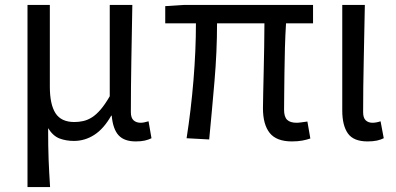

<svg xmlns="http://www.w3.org/2000/svg" viewBox="-20 -563 1614 782"><path d="M92 -543H183V-210Q183 -138 206 -102Q229 -66 283 -66Q301 -66 319 -70Q337 -74 354.5 -85Q372 -96 390 -117Q408 -138 427 -171V-543H519Q517 -432 515 -318.5Q513 -205 513 -106Q513 -83 524 -73Q535 -63 553 -63Q565 -63 585 -69L597 0Q585 6 570 9.5Q555 13 533 13Q486 13 463 -12Q440 -37 435 -92H433Q403 -39 364.5 -14Q326 11 281 11Q249 11 222.5 1Q196 -9 176 -41Q176 -1 176.5 29.5Q177 60 178 87Q179 114 180.5 140.5Q182 167 184 199H92Z M1169 13Q1106 13 1078.5 -21.5Q1051 -56 1051 -122Q1051 -143 1052 -183Q1053 -223 1054 -271.5Q1055 -320 1056 -371.5Q1057 -423 1057 -468H864Q864 -353 853.5 -231Q843 -109 832 5L740 0Q758 -115 768 -236Q778 -357 778 -468H653V-538L731 -543H1255V-468H1145Q1142 -421 1140.5 -368Q1139 -315 1138.5 -265.5Q1138 -216 1137.5 -176Q1137 -136 1137 -116Q1137 -87 1149.5 -75Q1162 -63 1188 -63Q1196 -63 1206 -64.5Q1216 -66 1232 -68L1244 1Q1230 6 1211.5 9.5Q1193 13 1169 13Z M1477 13Q1420 13 1397 -19.5Q1374 -52 1374 -113V-543H1466Q1464 -432 1461.5 -318.5Q1459 -205 1459 -106Q1459 -83 1469.5 -73Q1480 -63 1497 -63Q1512 -63 1530 -69L1543 0Q1531 6 1515.5 9.5Q1500 13 1477 13Z"/></svg>

Font: SpoqaHanSansJP-Regular
Style: Regular
Weight: 400
Designer: [Source Han Sans]
Ryoko NISHIZUKA  (kana & ideographs); Paul D. Hunt (Latin, Greek & Cyrillic); Wenlong ZHANG  (bopomofo
Foundry: Spoqa (http://bi.spoqa.com)
Version: Version 1.002.20150607